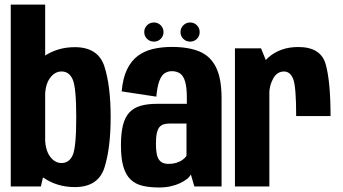

<svg xmlns="http://www.w3.org/2000/svg" viewBox="-20 -805 1480 829"><path d="M26.4 0H156.4L175 -78.4V-785H26.4ZM302.8 2.8Q404.1 2.8 431 -81.4Q457.8 -165.6 457.8 -299.4Q457.8 -433.7 431 -517.6Q404.1 -601.4 302.8 -601.4Q225.9 -601.4 166 -559.3Q106.1 -517.3 106.1 -447.4L174.6 -387.6Q174.6 -438.2 195.3 -467.3Q216.1 -496.4 245.8 -496.4Q278.7 -496.4 294 -461.6Q309.2 -426.8 309.2 -299Q309.2 -169.6 294 -135.4Q278.7 -101.1 245.8 -101.1Q216.1 -101.1 195.3 -130.2Q174.6 -159.2 174.6 -212L106.1 -150.1Q106.1 -80.3 166 -38.8Q225.9 2.8 302.8 2.8Z M667.4 4.5Q693.6 4.5 716.2 -0.5Q738.9 -5.4 756.7 -13.8Q774.6 -22.2 786.8 -31.8Q798.9 -41.4 804.1 -51.8L819.1 0H936.7V-379.9Q936.7 -466 912.8 -514.3Q888.9 -562.6 841.5 -582.5Q794.1 -602.4 721.6 -602.4Q677.8 -602.4 640.4 -593.5Q602.9 -584.7 574.6 -563.4Q546.3 -542.1 528.3 -504.8Q510.3 -467.5 505.4 -410.4L655 -387.7Q658.9 -431.6 668.1 -455.7Q677.3 -479.8 691.1 -488.8Q704.9 -497.7 721.9 -497.7Q743 -497.7 757.4 -487.8Q771.8 -477.8 779.2 -453.1Q786.7 -428.4 786.7 -383.4V-356.7H657.4Q617.2 -356.7 587.6 -348.3Q558 -339.8 538.9 -319.7Q519.8 -299.5 511 -264.9Q502.2 -230.3 502.2 -177.9Q502.2 -122.1 512.5 -86.1Q522.7 -50.1 543.8 -30.1Q564.8 -10.1 595.5 -2.8Q626.2 4.5 667.4 4.5ZM707.5 -97.3Q695.6 -97.3 685.6 -100.7Q675.7 -104.2 668.1 -113.4Q660.5 -122.6 656.9 -139.4Q653.3 -156.3 653.3 -184.5Q653.3 -212.8 657.2 -230.3Q661.2 -247.7 668.6 -256.3Q676.1 -264.9 686.8 -268.2Q697.5 -271.5 710.6 -271.5H785.2V-132.5Q780.5 -124.2 769 -115.6Q757.6 -107.1 741.7 -102.2Q725.9 -97.3 707.5 -97.3ZM645 -625.3Q661.8 -625.3 673.9 -637.2Q686 -649 686 -666.5Q686 -683.8 673.9 -695.9Q661.8 -707.9 645 -707.9Q627 -707.9 614.9 -695.9Q602.8 -683.8 602.8 -666.5Q602.8 -649 614.9 -637.2Q627 -625.3 645 -625.3ZM800.7 -625.3Q818.3 -625.3 830.2 -637.2Q842.1 -649 842.1 -666.5Q842.1 -683.8 830.2 -695.9Q818.3 -707.9 800.7 -707.9Q783.9 -707.9 771.6 -695.9Q759.4 -683.8 759.4 -666.5Q759.4 -649 771.5 -637.2Q783.5 -625.3 800.7 -625.3Z M1258.8 -303.9H1407.2Q1407.2 -453.8 1386.1 -527.9Q1365.1 -602 1267.7 -602Q1189.5 -602 1137.6 -555.9Q1085.6 -509.8 1085.6 -422.2L1142.6 -399.8Q1142.6 -434.7 1159.3 -465.5Q1176 -496.3 1206.1 -496.3Q1233.6 -496.3 1246.2 -463Q1258.8 -429.8 1258.8 -303.9ZM994.4 0H1143V-507.5L1107.1 -596.4H994.4Z"/></svg>

Font: Anybody Thin Condensed
Style: Regular
Weight: 100
Width: 3
Version: Version 1.113;gftools[0.9.25]